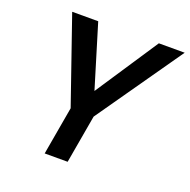

<svg xmlns="http://www.w3.org/2000/svg" viewBox="-125 -821 932 943"><g transform="rotate(20 341.5 -350.0)"><path d="M206 0 250 -252 95 -700H231L335 -358L323 -360L548 -700H683L370 -252L326 0Z"/></g></svg>

Font: DM Sans 16pt SemiBold
Style: Italic
Weight: 600
Italic angle: -10°
Version: Version 4.004;gftools[0.9.30]